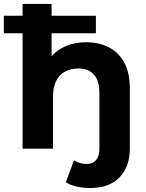

<svg xmlns="http://www.w3.org/2000/svg" viewBox="-41 -762 747 984"><path d="M422.2 201.6Q385.8 201.6 352.7 194.3Q319.5 187 296.5 172.2L338.4 59.2Q365.4 78.3 404.5 78.3Q434.2 78.3 451.3 58.7Q468.4 39.2 468.4 -0.4V-284.5Q468.4 -349.3 439.9 -380.2Q411.3 -411 359.8 -411Q322.3 -411 292.8 -395.4Q263.4 -379.8 247.1 -347.9Q230.7 -316.1 230.7 -266.1V0H74.7V-742H223.3V-388.8L195.4 -433.6Q224.4 -488.4 278.3 -516.9Q332.2 -545.5 401 -545.5Q465.2 -545.5 515.6 -520.3Q566 -495.1 595.2 -442.6Q624.4 -390.2 624.4 -307.8V-1.5Q624.4 91.9 571.7 146.7Q518.9 201.6 422.2 201.6ZM-21.3 -591.4V-681.5H450.4V-591.4Z"/></svg>

Font: Montserrat Alternates Thin
Style: Regular
Weight: 100
Designer: Julieta Ulanovsky
Foundry: Julieta Ulanovsky
Version: Version 9.000